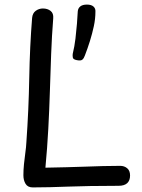

<svg xmlns="http://www.w3.org/2000/svg" viewBox="-20 -812 620 837"><path d="M120 -734Q122 -755 136 -765Q150 -775 167 -775Q187 -775 200.5 -764.5Q214 -754 212 -732Q206 -656 203 -576.5Q200 -497 197.5 -415Q195 -333 190.5 -249.5Q186 -166 178 -81Q226 -82 269 -83Q312 -84 351.5 -85.5Q391 -87 428.5 -88Q466 -89 504 -89Q522 -89 534.5 -78.5Q547 -68 547 -47Q547 -25 534.5 -13.5Q522 -2 497 -2Q426 -2 372.5 -1Q319 0 277 1.5Q235 3 198.5 4Q162 5 123 5Q101 5 91.5 -10.5Q82 -26 82 -48Q82 -71 84.5 -96.5Q87 -122 90.5 -146.5Q94 -171 95 -192Q105 -333 107.5 -471.5Q110 -610 120 -734ZM314 -550Q299 -553 297.5 -561Q296 -569 297 -577Q305 -610 309 -644Q313 -678 315.5 -709Q318 -740 319 -762Q320 -776 330 -784Q340 -792 359 -792Q378 -792 387.5 -783.5Q397 -775 396 -761Q396 -730 389 -697.5Q382 -665 372 -633Q362 -601 350 -570Q346 -558 339 -552Q332 -546 314 -550Z"/></svg>

Font: Playpen Sans
Style: Regular
Weight: 400
Designer: Laura Meseguer, Veronika Burian, José Scaglione, Kostas Bartsokas, Vera Evstafieva, Tom Grace, Yorlmar Campos
Foundry: TypeTogether
Version: Version 2.000